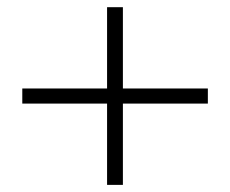

<svg xmlns="http://www.w3.org/2000/svg" viewBox="-20 -647 640 534"><path d="M277.8 -627H321.8V-400.9H558.1V-358.9H321.8V-132.8H277.8V-358.9H42V-400.9H277.8Z"/></svg>

Font: YBG Bobotsari
Style: Regular
Weight: 400
Designer: R.S. Wihananto
Foundry: R.S. Wihananto
Version: Version 2.0.1